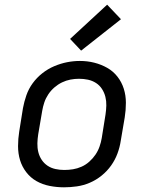

<svg xmlns="http://www.w3.org/2000/svg" viewBox="-20 -791 640 819"><path d="M253 8Q222 8 191.5 2Q161 -4 135.5 -18.5Q110 -33 92 -56.5Q74 -80 65.5 -108Q57 -136 57 -167.5Q57 -199 62 -230L78 -330Q83 -357 92.5 -384.5Q102 -412 119.5 -436Q137 -460 160.5 -478.5Q184 -497 211 -508.5Q238 -520 265.5 -525.5Q293 -531 321 -531Q353 -531 382.5 -523.5Q412 -516 437.5 -501.5Q463 -487 481 -464Q499 -441 508 -412.5Q517 -384 517 -352.5Q517 -321 512 -290L495 -190Q491 -163 481 -136Q471 -109 454 -85Q437 -61 413.5 -42Q390 -23 363 -11.5Q336 0 308 4Q280 8 253 8ZM254 -66Q273 -66 291.5 -69Q310 -72 328 -80Q346 -88 361 -101.5Q376 -115 387 -131Q398 -147 404.5 -165.5Q411 -184 414 -202L430 -302Q433 -322 433.5 -341Q434 -360 429.5 -378Q425 -396 415 -411.5Q405 -427 389.5 -437Q374 -447 355.5 -451Q337 -455 317 -455Q299 -455 280.5 -451.5Q262 -448 244.5 -439.5Q227 -431 212 -418Q197 -405 186 -388.5Q175 -372 169 -354Q163 -336 160 -318L143 -218Q140 -199 139.5 -179.5Q139 -160 143.5 -142Q148 -124 158 -109Q168 -94 183 -84Q198 -74 216.5 -70Q235 -66 254 -66ZM326 -575 279 -625 437 -771 496 -709Z"/></svg>

Font: Zed Sans Extended
Style: Italic
Weight: 400
Width: 7
Italic angle: -9°
Designer: Belleve Invis
Foundry: Belleve Invis
Version: Version 1.0.0; ttfautohint (v1.8.4)